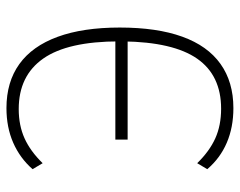

<svg xmlns="http://www.w3.org/2000/svg" viewBox="-96 -658 761 610"><g transform="rotate(90 285.0 -352.5)"><path d="M323 8Q240 8 183 -33Q126 -74 96.5 -154.5Q67 -235 67 -352Q67 -470 96 -550.5Q125 -631 182.5 -672Q240 -713 323 -713Q384 -713 433 -692Q482 -671 517 -630L498 -598Q460 -637 419 -655.5Q378 -674 325 -674Q219 -674 166 -598Q113 -522 111 -362L94 -377H423V-338H93L111 -350Q111 -187 165.5 -109Q220 -31 326 -31Q378 -31 419 -49.5Q460 -68 498 -107L517 -75Q482 -35 433 -13.5Q384 8 323 8Z"/></g></svg>

Font: Nunito Sans 10pt Condensed ExtraLight
Style: Regular
Weight: 250
Width: 3
Designer: Vernon Adams
Foundry: Vernon Adams
Version: Version 3.101;gftools[0.9.27]